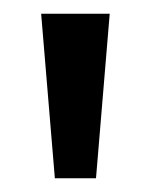

<svg xmlns="http://www.w3.org/2000/svg" viewBox="-20 -720 220 280"><path d="M60 -460 40 -700H140L120 -460Z"/></svg>

Font: Tektur Condensed
Style: Regular
Weight: 400
Width: 3
Designer: Adam Jagosz
Foundry: Adam Jagosz
Version: Version 1.005;gftools[0.9.30]